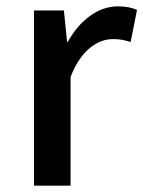

<svg xmlns="http://www.w3.org/2000/svg" viewBox="-20 -584 451 604"><path d="M87 0H202V-342C236 -430 290 -461 335 -461C358 -461 371 -458 391 -452L411 -553C394 -560 377 -564 350 -564C290 -564 232 -522 193 -452H191L181 -551H87Z"/></svg>

Font: Noto Sans CJK SC Medium
Style: Regular
Weight: 500
Designer: Ryoko NISHIZUKA 西塚涼子 (kana, bopomofo & ideographs); Paul D. Hunt (Latin, Greek & Cyrillic); Sandoll Communications 산돌커뮤니
Foundry: Adobe
Version: Version 2.004;hotconv 1.0.118;makeotfexe 2.5.65603